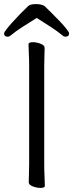

<svg xmlns="http://www.w3.org/2000/svg" viewBox="-28 -912 359 942"><path d="M152 -824Q117 -802 82.5 -780Q48 -758 23 -737Q18 -732 10 -732Q-8 -732 -8 -748Q-8 -753 3.5 -768Q15 -783 33.5 -803.5Q52 -824 72.5 -845Q93 -866 111 -883Q116 -888 126.5 -890Q137 -892 149 -892Q162 -892 174.5 -889Q187 -886 193 -880Q205 -868 224.5 -849Q244 -830 264 -809Q284 -788 297.5 -771Q311 -754 311 -748Q311 -732 293 -732Q285 -732 280 -737Q255 -758 221 -780Q187 -802 152 -824ZM115 -589Q115 -620 113.5 -649Q112 -678 112 -695Q112 -705 134 -705Q151 -705 171 -697.5Q191 -690 191 -677Q191 -665 190 -639.5Q189 -614 189 -588V-106Q189 -75 190.5 -46Q192 -17 192 0Q192 10 170 10Q153 10 133 2.5Q113 -5 113 -18Q113 -30 114 -55.5Q115 -81 115 -107Z"/></svg>

Font: Moon Stars Kai T HW
Style: Regular
Weight: 400
Designer: GuiWonder
Version: Version 1.101